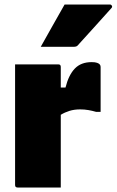

<svg xmlns="http://www.w3.org/2000/svg" viewBox="-20 -833 518 853"><path d="M250 0H58Q47 0 47 -11V-547H239Q250 -547 250 -536V-444H271Q285 -500 312.5 -528.5Q340 -557 387 -557Q403 -557 411 -554Q419 -551 422 -548Q427 -543 427 -536V-336H407Q390 -341 372.5 -344Q355 -347 336 -347Q310 -347 289 -340.5Q268 -334 250 -323ZM267 -813H468Q474 -813 477 -807.5Q480 -802 475 -797Q437 -754 403.5 -717.5Q370 -681 326 -632Q321 -625 307 -625H161Q187 -672 213.5 -718.5Q240 -765 267 -813Z"/></svg>

Font: Recursive Sn Lnr St Blk
Style: Regular
Weight: 900
Version: Version 1.079;hotconv 1.0.112;makeotfexe 2.5.65598; ttfautoh